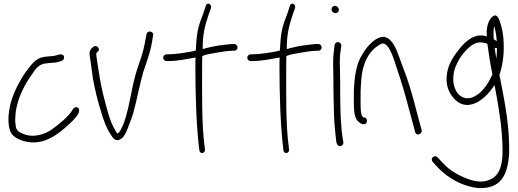

<svg xmlns="http://www.w3.org/2000/svg" viewBox="-20 -740 2768 1025"><path d="M42 -26C60 0 106 18 150 20C221 24 281 -17 330 -60C355 -82 387 -111 399 -135C404 -147 405 -161 394 -166C385 -171 373 -164 370 -158C347 -117 295 -77 255 -48C220 -23 156 -1 100 -27C75 -38 65 -46 63 -77C60 -92 61 -110 63 -132C71 -216 115 -295 154 -348C171 -375 188 -393 214 -400C223 -401 231 -402 238 -403C253 -405 277 -405 290 -409C301 -413 316 -414 320 -425C328 -444 312 -454 293 -448C281 -445 278 -443 264 -441C244 -439 228 -439 209 -435C176 -429 153 -403 129 -371C97 -331 62 -266 44 -213C26 -159 13 -72 42 -26Z M459 -442C465 -406 470 -363 476 -321C486 -265 502 -198 519 -146C532 -100 548 -56 569 -25C582 -4 596 19 624 3C645 -9 660 -46 670 -77C677 -95 685 -114 691 -135C711 -206 725 -288 746 -359C765 -414 788 -478 795 -538L797 -551C798 -556 798 -560 795 -564C785 -577 765 -573 762 -557L760 -544C758 -535 755 -522 752 -504C744 -461 727 -413 712 -370C677 -264 670 -132 625 -48C620 -39 614 -28 606 -28C603 -31 599 -36 595 -45C564 -94 547 -174 529 -243C517 -295 508 -348 501 -398C497 -423 494 -439 494 -457C499 -462 508 -467 508 -476C508 -485 500 -494 490 -494C485 -494 481 -493 478 -490C464 -479 455 -468 459 -442Z M851 -432C851 -422 860 -414 869 -414H877C931 -414 982 -426 1024 -433C1023 -416 1023 -399 1023 -380C1023 -235 1028 -71 1043 52L1044 62C1048 86 1077 79 1074 57L1073 47C1056 -74 1059 -237 1059 -380C1059 -401 1059 -422 1060 -441C1078 -449 1100 -452 1121 -456C1149 -461 1193 -469 1221 -469H1230C1240 -469 1248 -476 1248 -486C1248 -497 1241 -505 1230 -505H1221C1215 -505 1201 -504 1180 -501C1136 -497 1093 -487 1062 -478C1062 -556 1072 -594 1091 -654L1106 -696C1113 -719 1085 -730 1079 -710L1065 -667C1042 -609 1031 -576 1027 -499C1026 -490 1026 -480 1025 -470C1017 -469 1010 -467 1003 -465C969 -459 918 -450 876 -450H869C859 -450 851 -441 851 -432Z M1300 -432C1300 -422 1309 -414 1318 -414H1326C1380 -414 1431 -426 1473 -433C1472 -416 1472 -399 1472 -380C1472 -235 1477 -71 1492 52L1493 62C1497 86 1526 79 1523 57L1522 47C1505 -74 1508 -237 1508 -380C1508 -401 1508 -422 1509 -441C1527 -449 1549 -452 1570 -456C1598 -461 1642 -469 1670 -469H1679C1689 -469 1697 -476 1697 -486C1697 -497 1690 -505 1679 -505H1670C1664 -505 1650 -504 1629 -501C1585 -497 1542 -487 1511 -478C1511 -556 1521 -594 1540 -654L1555 -696C1562 -719 1534 -730 1528 -710L1514 -667C1491 -609 1480 -576 1476 -499C1475 -490 1475 -480 1474 -470C1466 -469 1459 -467 1452 -465C1418 -459 1367 -450 1325 -450H1318C1308 -450 1300 -441 1300 -432Z M1750 -690C1750 -679 1760 -670 1771 -670C1782 -670 1789 -677 1789 -688C1789 -699 1779 -709 1768 -709C1757 -709 1750 -701 1750 -690ZM1759 -370C1759 -347 1760 -324 1760 -298C1760 -272 1760 -245 1761 -216L1763 -128C1764 -88 1771 -15 1775 15L1778 26C1779 31 1782 34 1786 37C1799 47 1816 33 1813 18L1811 8C1810 1 1807 -16 1804 -43C1796 -123 1796 -214 1796 -298C1796 -324 1795 -348 1795 -371C1793 -408 1794 -445 1799 -475L1802 -494C1803 -499 1801 -504 1798 -508C1788 -521 1769 -515 1766 -500L1764 -480C1759 -448 1757 -410 1759 -370Z M1869 -190C1869 -150 1872 -108 1893 -91C1903 -82 1911 -77 1918 -77H1925C1933 -77 1939 -85 1939 -95C1939 -105 1933 -113 1925 -113H1920C1905 -123 1905 -158 1905 -190V-253C1906 -274 1907 -295 1909 -318C1915 -401 1949 -465 1997 -495C2014 -507 2026 -515 2043 -499C2052 -491 2060 -477 2069 -458C2079 -436 2088 -410 2097 -380C2126 -294 2141 -243 2170 -133L2196 -36C2201 -11 2235 -23 2231 -45L2205 -142C2176 -254 2161 -305 2127 -392C2108 -444 2091 -501 2061 -528C2033 -552 2010 -545 1982 -527C1955 -508 1932 -481 1914 -449C1882 -401 1872 -331 1869 -253Z M2285 112C2285 117 2287 121 2290 124L2318 155C2374 213 2453 257 2536 264C2653 268 2690 197 2698 81C2702 -52 2676 -191 2653 -306L2650 -321C2649 -326 2647 -333 2646 -340C2662 -383 2671 -445 2669 -503C2669 -539 2663 -576 2656 -600C2649 -625 2637 -674 2610 -652C2585 -632 2575 -590 2579 -545C2519 -568 2465 -520 2435 -482C2409 -450 2380 -411 2369 -362C2357 -307 2367 -260 2394 -226C2419 -191 2457 -168 2509 -186C2552 -201 2591 -241 2620 -286C2635 -209 2653 -106 2659 -24C2667 83 2671 192 2592 220C2555 238 2508 227 2472 213C2427 196 2379 169 2345 131L2316 100C2313 97 2308 94 2303 94C2294 94 2285 102 2285 112ZM2401 -297C2396 -342 2407 -377 2422 -406C2440 -442 2467 -475 2497 -497C2525 -517 2552 -518 2582 -506C2588 -460 2598 -392 2609 -343L2601 -327C2577 -277 2544 -237 2502 -220C2446 -201 2409 -244 2401 -297ZM2615 -573C2615 -583 2616 -592 2619 -599C2625 -576 2630 -553 2632 -520C2627 -523 2622 -528 2616 -530C2615 -545 2614 -560 2615 -573ZM2621 -485C2625 -483 2629 -483 2633 -484C2633 -466 2632 -447 2630 -427C2626 -448 2623 -468 2621 -485Z"/></svg>

Font: Stray Cat
Style: Cn
Weight: 400
Version: Version 1.0